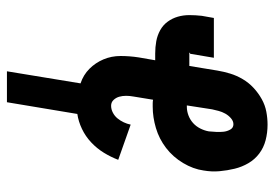

<svg xmlns="http://www.w3.org/2000/svg" viewBox="-136 -432 773 540"><g transform="rotate(90 250.0 -161.5)"><path d="M180 205 214 -2Q190 -10 173 -27Q156 -44 146.5 -66.5Q137 -89 137 -114.5Q137 -140 141 -166L149 -212H130Q112 -212 95.5 -215Q79 -218 64.5 -226Q50 -234 40.5 -247Q31 -260 26.5 -275.5Q22 -291 22 -308Q22 -325 24 -343L30 -377H142L131 -312Q131 -311 131 -311Q130 -310 130 -310Q129 -310 128 -310Q128 -309 128 -309Q128 -308 128.5 -308Q129 -308 130 -308H165L178 -387Q181 -405 186.5 -423Q192 -441 202 -458Q212 -475 226.5 -488.5Q241 -502 258 -511.5Q275 -521 293.5 -524.5Q312 -528 330 -528Q353 -528 374 -522.5Q395 -517 411.5 -504.5Q428 -492 438.5 -474Q449 -456 454 -435.5Q459 -415 461 -393Q463 -371 459 -348Q455 -319 438 -290.5Q421 -262 395.5 -242.5Q370 -223 339.5 -214Q309 -205 280 -205Q275 -205 270 -205Q265 -205 260 -206L251 -151Q249 -140 249 -130Q249 -120 251.5 -111Q254 -102 260.5 -95Q267 -88 277 -88Q287 -88 296.5 -93Q306 -98 312.5 -106Q319 -114 323.5 -123.5Q328 -133 330 -143L429 -108Q421 -87 409 -67.5Q397 -48 380 -32Q363 -16 342 -6Q321 4 300 7L267 205ZM280 -301Q292 -301 304 -305.5Q316 -310 325.5 -318.5Q335 -327 341 -339Q347 -351 349 -363Q350 -373 350.5 -383.5Q351 -394 350 -404Q349 -414 344 -423Q339 -432 329 -432Q320 -432 312 -425Q304 -418 299 -409Q294 -400 291.5 -390.5Q289 -381 287 -372L276 -301Z"/></g></svg>

Font: Iosevka Curly Slab
Style: Bold Italic
Weight: 700
Italic angle: -9°
Monospace: yes
Designer: Belleve Invis
Foundry: Belleve Invis
Version: Version 22.1.2; ttfautohint (v1.8.4)